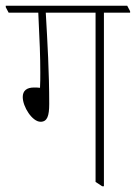

<svg xmlns="http://www.w3.org/2000/svg" viewBox="-39 -642 472 667"><path d="M102 -219C125 -219 132 -239 132 -281C132 -390 126 -494 120 -598H293V-10L316 5H322V-598H413V-603L403 -622H-19V-617L-9 -598H94C99 -498 101 -443 101 -390C101 -373 101 -353 100 -337C93 -338 85 -338 79 -338C54 -338 40 -327 40 -305C40 -271 73 -219 102 -219Z"/></svg>

Font: Noto Serif Devanagari ExtraCondensed Thin
Style: Regular
Weight: 100
Width: 2
Designer: Universal Thirst, Indian Type Foundry and the Monotype Design Team
Foundry: Monotype Imaging Inc.
Version: Version 2.004